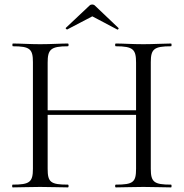

<svg xmlns="http://www.w3.org/2000/svg" viewBox="-20 -814 799 834"><path d="M272 -686 381 -743 489 -686C492 -683 498 -691 494 -693L392 -790C386 -796 375 -796 369 -790L266 -693C263 -691 270 -685 272 -686ZM723 -12C649 -12 635 -23 635 -81V-544C635 -601 649 -613 723 -613C726 -613 726 -625 723 -625C691 -625 648 -622 603 -622C555 -622 515 -625 483 -625C479 -625 479 -613 483 -613C559 -613 571 -599 571 -542V-335H187V-542C187 -599 200 -613 275 -613C279 -613 279 -625 275 -625C243 -625 202 -622 154 -622C109 -622 69 -625 36 -625C33 -625 33 -613 36 -613C110 -613 123 -601 123 -544V-81C123 -23 109 -12 35 -12C32 -12 32 0 35 0C67 0 109 -2 154 -2C202 -2 242 0 275 0C279 0 279 -12 275 -12C199 -12 187 -23 187 -81V-315H571V-81C571 -23 559 -12 483 -12C479 -12 479 0 483 0C515 0 555 -2 603 -2C648 -2 691 0 723 0C726 0 726 -12 723 -12Z"/></svg>

Font: Cormorant SC
Style: Regular
Weight: 400
Designer: Christian Thalmann (Catharsis Fonts)
Version: Version 1.000;PS 001.000;hotconv 1.0.70;makeotf.lib2.5.58329